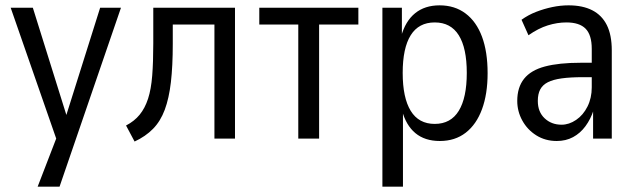

<svg xmlns="http://www.w3.org/2000/svg" viewBox="-20 -519 2385 719"><path d="M121 180 202 -30V33L20 -490H103L234 -71H223L355 -490H433L203 180Z M484 11 452 -49Q483 -65 503 -89.5Q523 -114 534.5 -149.5Q546 -185 550 -236Q554 -287 554 -357V-490H860V0H783V-427H627V-355Q627 -272 620 -211.5Q613 -151 597 -108Q581 -65 553 -36.5Q525 -8 484 11Z M1097 0V-427H951V-490H1322V-427H1175V0Z M1412 180V-490H1485V-382H1482Q1498 -440 1534.5 -469.5Q1571 -499 1626 -499Q1683 -499 1723.5 -468.5Q1764 -438 1785 -381.5Q1806 -325 1806 -245Q1806 -167 1785 -110Q1764 -53 1724 -22Q1684 9 1627 9Q1571 9 1535.5 -20.5Q1500 -50 1485 -107H1489V180ZM1608 -55Q1668 -55 1698 -104Q1728 -153 1728 -246Q1728 -339 1698 -387Q1668 -435 1608 -435Q1548 -435 1518 -387Q1488 -339 1488 -246Q1488 -153 1518 -104Q1548 -55 1608 -55Z M2065 9Q2022 9 1988.5 -12Q1955 -33 1936 -67.5Q1917 -102 1917 -141Q1917 -192 1942.5 -224Q1968 -256 2020.5 -270Q2073 -284 2155 -284H2207V-230H2163Q2116 -230 2083.5 -225.5Q2051 -221 2031.5 -211Q2012 -201 2003 -184Q1994 -167 1994 -141Q1994 -100 2019.5 -76Q2045 -52 2083 -52Q2111 -52 2137.5 -70Q2164 -88 2180 -120Q2196 -152 2196 -192V-336Q2196 -388 2173 -411.5Q2150 -435 2101 -435Q2067 -435 2031.5 -424Q1996 -413 1959 -387L1933 -445Q1958 -463 1987.5 -474.5Q2017 -486 2048 -492.5Q2079 -499 2109 -499Q2162 -499 2198 -480.5Q2234 -462 2252.5 -425Q2271 -388 2271 -330V0H2201V-107H2203Q2192 -73 2172.5 -46.5Q2153 -20 2126 -5.5Q2099 9 2065 9Z"/></svg>

Font: Nunito Sans 10pt Condensed
Style: Regular
Weight: 400
Width: 3
Designer: Vernon Adams
Foundry: Vernon Adams
Version: Version 3.101;gftools[0.9.27]